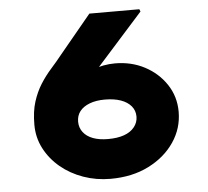

<svg xmlns="http://www.w3.org/2000/svg" viewBox="-51 -764 886 819"><g transform="rotate(-5 392.0 -355.0)"><path d="M390 0Q329 0 274 -19.5Q219 -39 177 -74Q135 -109 110.5 -156Q86 -203 86 -258Q86 -315 99 -356Q112 -397 132.5 -429.5Q153 -462 178 -490Q203 -518 227 -548L361 -710H575L579 -700L368 -464Q343 -435 319.5 -407.5Q296 -380 275 -345Q254 -310 235 -260L165 -279Q171 -318 197.5 -355Q224 -392 265 -422.5Q306 -453 354 -471Q402 -489 451 -489Q521 -489 578 -459Q635 -429 669.5 -377Q704 -325 704 -260Q704 -189 664 -130Q624 -71 553.5 -35.5Q483 0 390 0ZM394 -170Q434 -170 462.5 -180Q491 -190 507 -210Q523 -230 523 -255Q523 -281 507 -300Q491 -319 462.5 -329Q434 -339 394 -339Q357 -339 329.5 -328.5Q302 -318 287.5 -299.5Q273 -281 273 -255Q273 -229 288 -209.5Q303 -190 330 -180Q357 -170 394 -170Z"/></g></svg>

Font: Lexend Tera Black
Style: Regular
Weight: 900
Version: Version 1.007